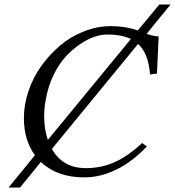

<svg xmlns="http://www.w3.org/2000/svg" viewBox="-20 -774 776 851"><path d="M191.9 -153.8 560.1 -601.1Q519 -621.1 454.1 -621.1Q429.2 -621.1 398.9 -611.1Q368.7 -601.1 334.7 -578.1Q300.8 -555.2 271 -522.9Q241.2 -490.7 217.3 -441.4Q193.4 -392.1 183.1 -334Q175.8 -296.9 175.8 -259.8Q175.8 -201.7 191.9 -153.8ZM591.8 -579.1 210 -113.8Q258.3 -28.8 359.9 -28.8Q429.2 -28.8 488 -55.2Q546.9 -81.5 609.9 -140.1L630.9 -125Q567.9 -58.1 496.8 -22.9Q425.8 12.2 354 12.2Q232.9 12.2 161.1 -56.2L68.8 57.1H18.1L134.8 -85.9Q85.9 -153.3 85.9 -250Q85.9 -309.6 106 -369.6Q126 -429.7 162.6 -481Q199.2 -532.2 246.6 -572.3Q293.9 -612.3 352.8 -635.3Q411.6 -658.2 472.2 -658.2Q536.6 -658.2 590.8 -639.2L686 -753.9H735.8L629.9 -624Q662.6 -612.8 683.1 -612.8L675.8 -448.2L645 -443.8Q638.2 -537.6 591.8 -579.1Z"/></svg>

Font: Common Serif News
Style: Italic
Weight: 450
Italic angle: -12°
Designer: Philipp H. Poll, Khaled Hosny
Foundry: Stefan Peev, Context Ltd.
Version: Version 1.026